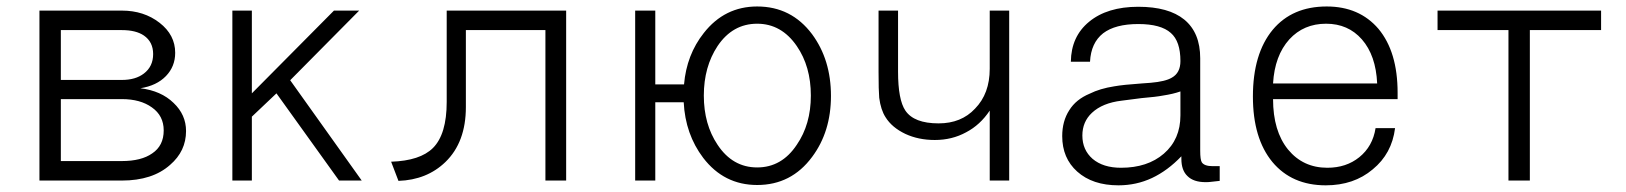

<svg xmlns="http://www.w3.org/2000/svg" viewBox="-20 -551 4970 587"><path d="M100.6 1H352.5Q446.3 1 500 -46.9Q548.8 -88.9 548.8 -150.4Q548.8 -200.2 510.7 -236.3Q472.7 -273.4 409.2 -281.2Q459 -289.1 487.3 -318.4Q515.6 -347.7 515.6 -389.6Q515.6 -444.3 467.8 -481.4Q419.9 -518.6 352.5 -518.6H100.6ZM352.5 -459Q395.5 -459 419.9 -442.4Q448.2 -422.9 448.2 -385.7Q448.2 -347.7 419.9 -326.2Q394.5 -306.6 352.5 -306.6H166V-459ZM166 -58.6V-248H352.5Q409.2 -248 444.3 -222.7Q480.5 -197.3 480.5 -152.3Q480.5 -105.5 445.3 -82Q412.1 -58.6 352.5 -58.6Z M690.4 1H750V-194.3L825.2 -265.6L1016.6 1H1085.9L867.2 -305.7L1078.1 -518.6H1001L750 -265.6V-518.6H690.4Z M1710.9 -518.6H1345.7V-239.3Q1345.7 -140.6 1303.7 -98.6Q1264.6 -59.6 1175.8 -56.6L1198.2 2Q1285.2 -1 1341.8 -55.7Q1404.3 -116.2 1404.3 -223.6V-459H1647.5V1H1710.9Z M2294.9 -478.5Q2369.1 -478.5 2416 -410.2Q2459 -347.7 2459 -258.8Q2459 -170.9 2416 -108.4Q2370.1 -39.1 2294.9 -39.1Q2219.7 -39.1 2173.8 -108.4Q2131.8 -170.9 2131.8 -258.8Q2131.8 -346.7 2173.8 -410.2Q2219.7 -478.5 2294.9 -478.5ZM1921.9 -518.6V1H1983.4V-238.3H2070.3Q2075.2 -140.6 2129.9 -68.4Q2193.4 14.6 2294.9 14.6Q2399.4 14.6 2462.9 -71.3Q2520.5 -148.4 2520.5 -257.8Q2520.5 -368.2 2462.9 -446.3Q2399.4 -531.2 2294.9 -531.2Q2195.3 -531.2 2131.8 -450.2Q2079.1 -383.8 2071.3 -293H1983.4V-518.6Z M3065.4 -518.6H3005.9V-340.8Q3005.9 -264.6 2960.9 -218.8Q2918.9 -173.8 2849.6 -173.8Q2774.4 -173.8 2748 -212.9Q2725.6 -246.1 2725.6 -332V-518.6H2666V-331.1Q2666 -274.4 2668 -252Q2672.9 -214.8 2687.5 -192.4Q2707 -161.1 2748 -141.6Q2788.1 -123 2837.9 -123Q2890.6 -123 2933.6 -146.5Q2976.6 -168.9 3005.9 -212.9V1H3065.4Z M3591.8 -73.2V-65.4Q3591.8 -30.3 3610.4 -12.7Q3628.9 5.9 3666 5.9Q3675.8 5.9 3682.6 4.9Q3695.3 3.9 3709 2V-43H3687.5Q3662.1 -43 3654.3 -54.7Q3649.4 -62.5 3649.4 -89.8V-373Q3649.4 -451.2 3600.6 -491.2Q3552.7 -530.3 3460 -530.3Q3365.2 -530.3 3309.6 -484.4Q3254.9 -439.5 3253.9 -362.3H3312.5Q3315.4 -419.9 3352.5 -449.2Q3389.6 -477.5 3460 -477.5Q3529.3 -477.5 3559.6 -450.2Q3588.9 -424.8 3588.9 -364.3Q3588.9 -328.1 3562.5 -313.5Q3543 -301.8 3498 -297.9L3470.7 -295.9Q3414.1 -292 3386.7 -287.1Q3342.8 -280.3 3311.5 -264.6Q3269.5 -247.1 3249 -213.9Q3227.5 -180.7 3227.5 -134.8Q3227.5 -67.4 3273.4 -26.4Q3320.3 15.6 3399.4 15.6Q3454.1 15.6 3502 -6.8Q3549.8 -29.3 3591.8 -73.2ZM3588.9 -271.5V-198.2Q3588.9 -125 3538.1 -81.1Q3488.3 -38.1 3407.2 -38.1Q3352.5 -38.1 3320.3 -65.4Q3289.1 -92.8 3289.1 -136.7Q3289.1 -178.7 3318.4 -206.1Q3350.6 -236.3 3409.2 -243.2L3469.7 -251Q3515.6 -254.9 3535.2 -258.8Q3567.4 -263.7 3588.9 -271.5Z M3872.1 -295.9Q3877 -380.9 3921.9 -430.7Q3965.8 -478.5 4034.2 -478.5Q4101.6 -478.5 4143.6 -430.7Q4186.5 -381.8 4190.4 -295.9ZM3872.1 -248H4252.9V-267.6Q4252.9 -392.6 4194.3 -462.9Q4135.7 -531.2 4036.1 -531.2Q3930.7 -531.2 3871.1 -460Q3810.5 -386.7 3810.5 -255.9Q3810.5 -127.9 3870.1 -55.7Q3929.7 15.6 4033.2 15.6Q4119.1 15.6 4176.8 -33.2Q4235.4 -81.1 4245.1 -159.2H4185.5Q4176.8 -103.5 4135.7 -70.3Q4095.7 -38.1 4038.1 -38.1Q3963.9 -38.1 3918 -93.8Q3872.1 -150.4 3872.1 -248Z M4591.8 1H4657.2V-459H4875V-518.6H4375V-459H4591.8Z"/></svg>

Font: Dotum
Style: Regular
Weight: 400
Version: Version 2.21